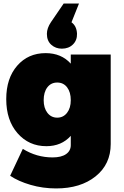

<svg xmlns="http://www.w3.org/2000/svg" viewBox="-20 -853 694 1077"><path d="M327 -580Q292 -580 267.5 -602Q243 -624 243 -663Q243 -695 266 -729L337 -833H423L381 -728Q410 -707 412 -664Q413 -627 389 -603.5Q365 -580 327 -580ZM377 -547H601V-45Q601 68 516.5 136Q432 204 295 204Q220 204 151.5 184Q83 164 37 133L108 -18Q185 30 275 30Q324 30 350.5 11.5Q377 -7 377 -39V-91Q325 -33 240 -33Q142 -33 78.5 -105.5Q15 -178 15 -297Q15 -414 76.5 -484.5Q138 -555 236 -555Q324 -555 377 -496ZM377 -291Q377 -336 356.5 -363Q336 -390 301 -390Q266 -390 245.5 -363Q225 -336 225 -291Q225 -247 246 -220Q267 -193 301 -193Q335 -193 356 -220Q377 -247 377 -291Z"/></svg>

Font: MontserratBlack
Style: Regular
Weight: 900
Designer: Julieta Ulanovsky
Foundry: Julieta Ulanovsky
Version: Version 4.000